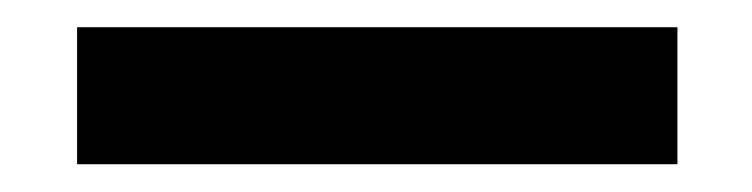

<svg xmlns="http://www.w3.org/2000/svg" viewBox="-20 -20 552 141"><path d="M36.6 100.6V0H477.5V100.6Z"/></svg>

Font: Roboto Slab LO Black
Style: Regular
Weight: 900
Designer: Google
Version: Version 2.000